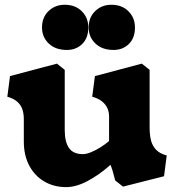

<svg xmlns="http://www.w3.org/2000/svg" viewBox="-20 -756 715 786"><path d="M77.5 -176.5V-268.5Q77.5 -292 71 -310Q64.5 -328 49.2 -340.8Q34 -353.5 10 -360L21 -444.5L213 -495.5L245 -470V-223.5Q245 -175 262.5 -150Q280 -125 319 -125Q333.5 -125 352.5 -132.8Q371.5 -140.5 391 -152.8Q410.5 -165 426.5 -178.5V-279Q426.5 -297.5 419.5 -313.2Q412.5 -329 397.2 -341.2Q382 -353.5 357.5 -360L368.5 -444.5L560.5 -495.5L592.5 -470V-234.5Q592.5 -203 598.5 -180.2Q604.5 -157.5 620 -142Q635.5 -126.5 662.5 -119.5L651.5 -34.5L483.5 8L451.5 -17.5Q447 -36.5 441.5 -54.8Q436 -73 432 -81.5L426.5 -76Q382.5 -38 336.8 -14Q291 10 250.5 10Q200.5 10 161 -13.2Q121.5 -36.5 99.5 -78.5Q77.5 -120.5 77.5 -176.5ZM532.5 -643.5Q532.5 -683.1 506 -709.8Q479.5 -736.5 435.9 -736.5Q396.5 -736.5 369.8 -710.8Q343 -685 343 -643.5Q343 -604.4 370.5 -577.9Q398 -551.5 445 -551.5Q482.5 -551.5 507.5 -575.9Q532.5 -600.3 532.5 -643.5ZM341.5 -643.5Q341.5 -683.1 315 -709.8Q288.5 -736.5 244.9 -736.5Q205.5 -736.5 178.8 -710.8Q152 -685 152 -643.5Q152 -604.4 179.5 -577.9Q207 -551.5 254 -551.5Q291.5 -551.5 316.5 -575.9Q341.5 -600.3 341.5 -643.5Z"/></svg>

Font: TMT Limkin
Style: Regular
Weight: 400
Designer: Gabriel Drozdov
Version: Version 1.000;Glyphs 3.1.2 (3151)